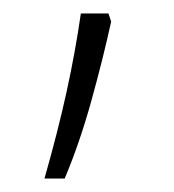

<svg xmlns="http://www.w3.org/2000/svg" viewBox="-20 -136 259 285"><path d="M46 129Q66 59 79 -0.5Q92 -60 100 -116H141L145 -104Q133 -49 115.5 14Q98 77 76 129Z"/></svg>

Font: Noto Sans Gurmukhi SemiCondensed ExtraLight
Style: Regular
Weight: 200
Width: 4
Designer: Jelle Bosma - Monotype Design Team
Foundry: Monotype Imaging Inc.
Version: Version 2.004; ttfautohint (v1.8.4.7-5d5b)